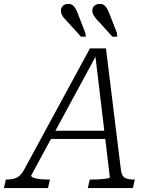

<svg xmlns="http://www.w3.org/2000/svg" viewBox="-72 -964 778 984"><path d="M191 -294H480L481 -252H171ZM415 -692 427 -691 88 -65Q87 -59 98 -54Q109 -49 128.5 -46.5Q148 -44 171 -44H184L174 0H-52L-42 -44H-36Q-7 -44 14 -53.5Q35 -63 53 -97L389 -716H471L548 -91Q552 -61 568.5 -52.5Q585 -44 614 -44H619L609 0H378L388 -44H401Q425 -44 445 -45.5Q465 -47 478 -49.5Q491 -52 491 -55ZM328 -891 365 -796 368 -776H343L277 -849Q265 -861 256.5 -871Q248 -881 244 -890.5Q240 -900 240 -910Q240 -925 251 -934.5Q262 -944 278 -944Q291 -944 299.5 -938Q308 -932 315 -920.5Q322 -909 328 -891ZM490 -891 527 -796 529 -776H504L438 -849Q426 -861 418 -871Q410 -881 405.5 -890.5Q401 -900 401 -910Q401 -925 412 -934.5Q423 -944 439 -944Q452 -944 461 -938Q470 -932 476.5 -920.5Q483 -909 490 -891Z"/></svg>

Font: Roboto Serif ExtraLight
Style: Italic
Weight: 250
Italic angle: -10°
Designer: Greg Gazdowicz
Foundry: Commercial Type
Version: Version 1.008